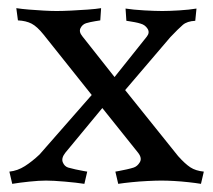

<svg xmlns="http://www.w3.org/2000/svg" viewBox="-20 -443 523 471"><path d="M319 -68 231 -178 140 -68Q130 -55 134 -45Q138 -35 147 -32Q154 -30 165 -27.5Q176 -25 185 -23.5Q194 -22 194 -22L187 8Q168 5 139 2.5Q110 0 93 0Q76 0 52 2.5Q28 5 10 8L3 -22Q23 -24 41 -35.5Q59 -47 77 -64L205 -210L87 -358Q71 -378 57.5 -385Q44 -392 24 -393L20 -423Q33 -421 51 -419.5Q69 -418 87.5 -417Q106 -416 119 -416Q133 -416 154 -417Q175 -418 195.5 -419.5Q216 -421 228 -423L226 -393Q226 -393 213.5 -391Q201 -389 191 -386Q182 -383 177.5 -374Q173 -365 182 -354L261 -254L340 -353Q348 -363 342 -372.5Q336 -382 325 -385Q319 -387 311 -388.5Q303 -390 296.5 -391Q290 -392 290 -392L288 -422Q307 -419 334 -417.5Q361 -416 378 -416Q395 -416 419.5 -417.5Q444 -419 462 -422L459 -392Q439 -391 428.5 -382Q418 -373 398 -352L287 -222L417 -60Q434 -41 447 -32.5Q460 -24 480 -22L473 8Q461 6 443 4Q425 2 407.5 1Q390 0 376 0Q363 0 342.5 1Q322 2 302.5 4Q283 6 270 8L263 -22Q263 -22 271.5 -23.5Q280 -25 291 -27.5Q302 -30 308 -32Q317 -35 323 -45Q329 -55 319 -68Z"/></svg>

Font: Buenard
Style: Regular
Weight: 400
Version: Version 2.000